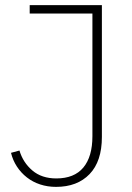

<svg xmlns="http://www.w3.org/2000/svg" viewBox="-20 -718 515 750"><path d="M378 -698V-183Q378 -88 330 -38Q282 12 199 12Q166 12 137 2.5Q108 -7 85 -25Q62 -43 46 -67.5Q30 -92 23 -121L56 -130Q70 -83 106.5 -52Q143 -21 200 -21Q270 -21 305.5 -63.5Q341 -106 341 -186V-665H96V-698Z"/></svg>

Font: IBM Plex Sans ExtLt
Style: Regular
Weight: 200
Designer: Mike Abbink, Paul van der Laan, Pieter van Rosmalen
Foundry: Bold Monday
Version: Version 3.005